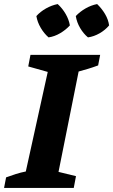

<svg xmlns="http://www.w3.org/2000/svg" viewBox="-48 -925 557 945"><path d="M-28 0 -18 -52Q6 -61 30 -68.5Q54 -76 79 -81L187 -571L91 -598L102 -655H445L435 -603Q408 -593 384.5 -586Q361 -579 339 -573L240 -79L326 -58L315 0ZM236 -905Q259 -884 275 -856.5Q291 -829 296 -800Q276 -778 248 -761.5Q220 -745 191 -741Q169 -760 152.5 -788Q136 -816 131 -846Q151 -868 178.5 -883.5Q206 -899 236 -905ZM430 -905Q453 -883 469 -856Q485 -829 489 -800Q470 -777 442 -761Q414 -745 385 -741Q363 -759 346.5 -787Q330 -815 325 -846Q346 -868 373 -883.5Q400 -899 430 -905Z"/></svg>

Font: Piazzolla SC
Style: Bold Italic
Weight: 700
Italic angle: -11.3°
Designer: Juan Pablo del Peral
Foundry: Huerta Tipografica
Version: Version 1.330